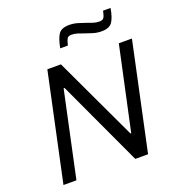

<svg xmlns="http://www.w3.org/2000/svg" viewBox="-158 -1031 1061 1156"><g transform="rotate(-20 372.5 -452.5)"><path d="M50 0 197 -688H284L535 -154H540L655 -688H739L592 0H510L256 -547H250L133 0ZM313 -780Q324 -839 342.5 -866.5Q361 -894 411 -894Q439 -894 464.5 -886.5Q490 -879 515 -870Q534 -863 552 -857Q570 -851 591 -851Q612 -851 619.5 -863Q627 -875 633 -905H681Q671 -846 652 -818.5Q633 -791 584 -791Q555 -791 530 -798.5Q505 -806 480 -815Q461 -822 442.5 -828Q424 -834 404 -834Q383 -834 376 -822Q369 -810 362 -780Z"/></g></svg>

Font: Saira
Style: Italic
Weight: 400
Italic angle: -12°
Designer: Hector Gatti with collaboration of the Omnibus-Type team
Foundry: Omnibus-Type
Version: Version 1.100; ttfautohint (v1.8.3)